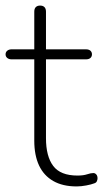

<svg xmlns="http://www.w3.org/2000/svg" viewBox="-20 -661 370 689"><path d="M255 8Q205 8 171 -11.5Q137 -31 120 -67.5Q103 -104 103 -156V-448H22Q12 -448 6 -453Q0 -458 0 -466Q0 -474 6 -479Q12 -484 22 -484H103V-619Q103 -630 108.5 -635.5Q114 -641 124 -641Q134 -641 139.5 -635.5Q145 -630 145 -619V-484H288Q299 -484 304.5 -479Q310 -474 310 -466Q310 -458 304.5 -453Q299 -448 288 -448H145V-165Q145 -100 171 -65.5Q197 -31 258 -31Q279 -31 292.5 -35.5Q306 -40 315 -40Q321 -40 325.5 -35Q330 -30 330 -21Q330 -16 327.5 -10.5Q325 -5 318 -3Q308 1 289.5 4.5Q271 8 255 8Z"/></svg>

Font: Nunito ExtraLight
Style: Regular
Weight: 200
Designer: Vernon Adams
Foundry: Vernon Adams
Version: Version 3.602;April 4, 2023;FontCreator 14.0.0.2856 64-bit